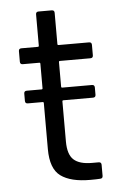

<svg xmlns="http://www.w3.org/2000/svg" viewBox="-49 -672 461 710"><g transform="rotate(-5 182.0 -317.5)"><path d="M307 -457Q307 -447 297 -447H184Q180 -447 180 -443V-352Q180 -348 184 -348H294Q304 -348 304 -338V-311Q304 -301 294 -301H184Q180 -301 180 -297V-148Q180 -100 201.5 -80.5Q223 -61 269 -61H294Q304 -61 304 -51V-10Q304 0 294 0Q282 1 257 1Q185 1 148 -26Q111 -53 111 -126V-297Q111 -301 107 -301H52Q42 -301 42 -311V-338Q42 -348 52 -348H107Q111 -348 111 -352V-443Q111 -447 107 -447H46Q36 -447 36 -457V-496Q36 -506 46 -506H107Q111 -506 111 -510V-626Q111 -636 121 -636H170Q180 -636 180 -626V-510Q180 -506 184 -506H297Q307 -506 307 -496Z"/></g></svg>

Font: LinhAnh
Style: Regular
Weight: 400
Designer: Jeremy Tribby
Foundry: Tribby Type
Version: Version 1.408